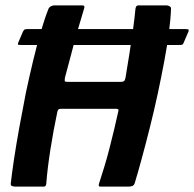

<svg xmlns="http://www.w3.org/2000/svg" viewBox="-20 -693 721 713"><path d="M59 -526Q48 -526 47 -527.5Q46 -529 47 -533L65 -575Q68 -581 70.5 -583Q73 -585 83 -585H667Q677 -585 679.5 -583.5Q682 -582 680 -576L661 -532Q659 -528 656.5 -527Q654 -526 643 -526ZM37 0Q31 0 25 -2Q19 -4 20 -12Q24 -48 32 -101.5Q40 -155 51.5 -218.5Q63 -282 76 -348Q89 -409 103 -467.5Q117 -526 131.5 -575.5Q146 -625 160 -660Q162 -666 169 -669.5Q176 -673 181 -673Q207 -673 233.5 -673Q260 -673 286 -673Q297 -673 292 -660Q282 -628 269.5 -584.5Q257 -541 245 -494Q233 -447 221 -404Q220 -395 220.5 -392Q221 -389 231 -389Q280 -389 330 -389Q380 -389 429 -389Q436 -389 440 -391.5Q444 -394 446 -404Q453 -446 460.5 -493Q468 -540 474 -583.5Q480 -627 483 -660Q484 -667 486.5 -670Q489 -673 494 -673Q520 -673 546.5 -673Q573 -673 599 -673Q604 -673 610 -669.5Q616 -666 615 -660Q614 -625 607.5 -574.5Q601 -524 590 -465.5Q579 -407 566 -346Q552 -281 536 -217.5Q520 -154 505.5 -101Q491 -48 480 -12Q477 -4 470.5 -2Q464 0 457 0Q431 0 404.5 0Q378 0 352 0Q344 0 348 -12Q357 -40 367 -72.5Q377 -105 386 -140Q395 -175 403.5 -210.5Q412 -246 419 -278Q421 -285 419 -287Q417 -289 409 -289Q359 -289 308.5 -289Q258 -289 208 -289Q200 -289 197.5 -287Q195 -285 193 -278Q186 -245 179.5 -210Q173 -175 167.5 -140Q162 -105 158 -72.5Q154 -40 152 -12Q151 0 143 0Q116 0 89.5 0Q63 0 37 0Z"/></svg>

Font: Glory
Style: Bold Italic
Weight: 700
Italic angle: -12°
Version: Version 1.011